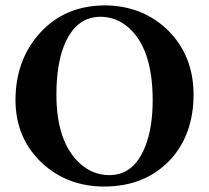

<svg xmlns="http://www.w3.org/2000/svg" viewBox="-20 -678 770 708"><path d="M351.1 -616.2Q257.8 -616.2 215.3 -507.3Q188 -436.5 188 -329.1Q188 -156.7 272.9 -76.7Q321.3 -32.2 383.8 -32.2Q476.6 -32.2 518.1 -144.5Q543 -212.9 543 -308.1Q543 -499.5 452.6 -577.6Q407.7 -615.7 351.1 -616.2ZM693.8 -329.1Q693.4 -181.6 607.9 -88.9Q515.1 9.8 363.8 9.8Q230 9.8 136.2 -75.7Q37.6 -167 37.1 -309.1Q37.6 -449.7 118.2 -545.9Q205.1 -649.4 343.3 -657.2Q353 -657.7 362.8 -658.2Q507.3 -658.2 602.1 -563.5Q693.4 -470.7 693.8 -329.1Z"/></svg>

Font: Linux Libertine O
Style: Bold
Weight: 700
Designer: Philipp H. Poll
Foundry: Philipp H. Poll
Version: Version 5.0.0